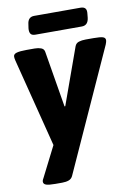

<svg xmlns="http://www.w3.org/2000/svg" viewBox="-98 -758 712 1025"><g transform="rotate(-10 258.5 -245.5)"><path d="M117 206Q82 206 67.5 201Q53 196 53 183Q53 178 55.5 172.5Q58 167 61 162L143 0L21 -480Q18 -492 18 -501Q18 -515 36 -520Q54 -525 89 -525H134Q153 -525 168 -519.5Q183 -514 186 -499L237 -193H241L351 -499Q357 -515 373 -520Q389 -525 410 -525H453Q489 -525 503 -520.5Q517 -516 517 -503Q517 -495 511 -480L212 180Q205 195 190 200.5Q175 206 154 206ZM151 -597Q131 -597 124.5 -607.5Q118 -618 120 -637L123 -657Q127 -697 161 -697H412Q430 -697 438 -688Q446 -679 443 -657L441 -637Q436 -597 402 -597Z"/></g></svg>

Font: Asap ExtraBold
Style: Italic
Weight: 800
Italic angle: -6°
Designer: Pablo Cosgaya
Foundry: Omnibus-Type
Version: Version 3.001; ttfautohint (v1.8.4.7-5d5b)